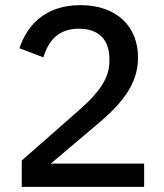

<svg xmlns="http://www.w3.org/2000/svg" viewBox="-20 -730 640 750"><path d="M543 -90.9H178.3L352.6 -238.3C449.6 -318.9 519.2 -396 519.2 -505.3C519.2 -624.3 438.2 -709.9 294.4 -709.9C153.4 -709.9 84.2 -627.8 56.1 -541.5L149.5 -506C169.4 -571.7 208.8 -617.9 288 -617.9C364.7 -617.9 407.3 -575.6 407.3 -500.4V-489C407.3 -424 364.3 -366.1 293.7 -304L65 -103V0H543Z"/></svg>

Font: Margiela Mono Medium
Style: Regular
Weight: 500
Designer: Mike Abbink, Paul van der Laan, Pieter van Rosmalen
Foundry: Bold Monday
Version: Version 2.003 2021